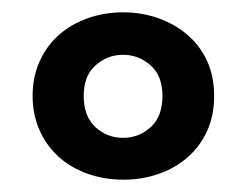

<svg xmlns="http://www.w3.org/2000/svg" viewBox="-20 -641 400 312"><path d="M328 -485Q328 -453 316.5 -428Q305 -403 285 -385.5Q265 -368 238 -358.5Q211 -349 181 -349Q149 -349 121.5 -359Q94 -369 74.5 -387Q55 -405 44 -430Q33 -455 33 -485Q33 -516 44.5 -541.5Q56 -567 76 -584.5Q96 -602 123 -611.5Q150 -621 180 -621Q210 -621 237 -611.5Q264 -602 284.5 -584.5Q305 -567 316.5 -542Q328 -517 328 -485ZM180 -552Q155 -552 135.5 -535Q116 -518 116 -485Q116 -452 135 -434.5Q154 -417 180 -417Q206 -417 225 -434.5Q244 -452 244 -485Q244 -518 224.5 -535Q205 -552 180 -552Z"/></svg>

Font: Baloo Chettan 2 Medium
Style: Regular
Weight: 500
Designer: Maithili Shingre, Unnati Kotecha and Ek Type
Foundry: Ek Type
Version: Version 1.640;hotconv 1.0.111;makeotfexe 2.5.65597; ttfautoh